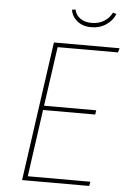

<svg xmlns="http://www.w3.org/2000/svg" viewBox="-58 -893 619 935"><g transform="rotate(5 251.5 -425.5)"><path d="M503 -681 497 -660H202L161 -370H416L413 -349H158L112 -21H418L414 0H86L182 -681ZM256 -848 273 -850Q278 -824 300 -808Q322 -792 356 -792Q391 -792 417 -808Q443 -824 456 -851L473 -846Q461 -814 429.5 -792.5Q398 -771 356 -771Q314 -771 287 -793.5Q260 -816 256 -848Z"/></g></svg>

Font: Fira Sans Thin
Style: Italic
Weight: 250
Italic angle: -8°
Designer: Carrois Corporate & Edenspiekermann AG
Foundry: Carrois Corporate GbR & Edenspiekermann AG
Version: Version 4.203